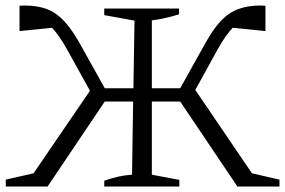

<svg xmlns="http://www.w3.org/2000/svg" viewBox="-20 -678 1037 698"><path d="M153 0H1V-25L102 -48L307 -348L224 -498Q195 -550 169 -577L51 -565V-657Q61 -658 68 -658Q117 -658 151.5 -644.5Q186 -631 214 -600.5Q242 -570 270 -520L361 -357H465L469 -603L359 -623V-647H631V-626Q580 -610 532 -604V-357H635L726 -520Q754 -571 782 -601Q810 -631 845 -644.5Q880 -658 928 -658Q936 -658 945 -657V-565L826 -577Q800 -550 771 -498L690 -351L896 -48L996 -25V0H843L635 -309H532V-43L632 -24V0H359V-21Q388 -31 410.5 -36Q433 -41 460 -43L464 -309H361Z"/></svg>

Font: Piazzolla SC Light
Style: Regular
Weight: 300
Designer: Juan Pablo del Peral
Foundry: Huerta Tipografica
Version: Version 1.330